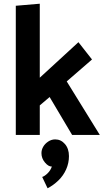

<svg xmlns="http://www.w3.org/2000/svg" viewBox="-20 -726 557 1033"><path d="M194 0V-159L247 -204L368 0H517L339 -288L475 -406L402 -499L194 -308V-706L65 -695V0ZM277 24Q257 24 239.5 35.5Q222 47 212.5 63.5Q203 80 203 98Q203 126 222 148.5Q241 171 259 170Q252 191 236 206.5Q220 222 207 226L236 287Q267 271 294 245Q321 219 336 185Q351 151 351 114Q351 74 329.5 49Q308 24 277 24Z"/></svg>

Font: Catamaran
Style: Bold
Weight: 700
Designer: Pria Ravichandran
Version: Version 2.000